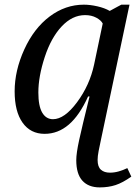

<svg xmlns="http://www.w3.org/2000/svg" viewBox="-20 -566 600 826"><path d="M414.1 36.1Q408.7 61 404.3 83.7Q399.9 106.4 399.9 122.1Q399.9 151.4 414.1 164.1Q428.2 176.8 453.1 176.8Q471.7 176.8 490.7 171.4Q509.8 166 527.8 157.2L544.9 193.8Q507.8 220.2 477.1 230.2Q446.3 240.2 409.2 240.2Q360.8 240.2 334.5 211.4Q308.1 182.6 308.1 123Q308.1 93.3 320.6 36.1Q333 -21 365.2 -150.9H358.9Q322.3 -69.8 275.9 -30Q229.5 9.8 171.9 9.8Q111.3 9.8 77.1 -38.3Q43 -86.4 43 -172.9Q43 -262.2 84.5 -353.3Q126 -444.3 193.6 -495.1Q261.2 -545.9 340.8 -545.9Q367.7 -545.9 398.9 -538.8Q430.2 -531.7 452.1 -519Q465.3 -525.9 483.2 -535.9Q501 -545.9 502 -545.9H537.1ZM208 -53.2Q257.3 -53.2 311.5 -126.2Q365.7 -199.2 384.8 -288.1L421.9 -464.8Q414.6 -479 394 -490Q373.5 -501 346.2 -501Q291 -501 245.4 -452.4Q199.7 -403.8 172.4 -320.3Q145 -236.8 145 -168Q145 -109.9 161.6 -81.5Q178.2 -53.2 208 -53.2Z"/></svg>

Font: Droid Serif
Style: Italic
Weight: 400
Italic angle: -12°
Designer: Monotype Design team
Foundry: Monotype Imaging Inc.
Version: Version 1.03